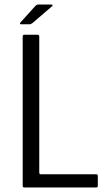

<svg xmlns="http://www.w3.org/2000/svg" viewBox="-20 -826 464 846"><path d="M87 0Q80 0 80 -7V-665Q80 -673 87 -673H144Q149 -673 151 -671Q153 -669 153 -664V-67Q153 -63 154 -60.5Q155 -58 160 -58H401Q408 -58 409.5 -56.5Q411 -55 411 -49V-10Q411 -3 409.5 -1.5Q408 0 401 0ZM111 -719H73Q68 -719 68 -722Q68 -725 71 -728L135 -799Q139 -803 141.5 -804.5Q144 -806 149 -806H207Q210 -806 211.5 -803.5Q213 -801 210 -799L125 -726Q121 -723 118 -721Q115 -719 111 -719Z"/></svg>

Font: Glory
Style: Regular
Weight: 400
Designer: Robert Leuschke
Foundry: Robert Leuschke
Version: Version 1.011